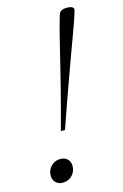

<svg xmlns="http://www.w3.org/2000/svg" viewBox="-110 -742 511 799"><g transform="rotate(-15 145.5 -342.5)"><path d="M290 -670 280.5 -640.5Q278 -632.5 269.8 -609.5Q261.5 -586.5 248.8 -552.2Q236 -518 220.8 -475.8Q205.5 -433.5 188.8 -387Q172 -340.5 155.2 -293.2Q138.5 -246 123.5 -202H105.5Q118 -247 130.5 -294.8Q143 -342.5 154.8 -389Q166.5 -435.5 176.8 -477.8Q187 -520 195.5 -554.2Q204 -588.5 209.8 -611Q215.5 -633.5 218 -641L226.5 -670.5Q229 -678.5 233.5 -683Q238 -687.5 245.2 -689.5Q252.5 -691.5 262 -691.5Q272.5 -691.5 279.5 -689.5Q286.5 -687.5 289.5 -682.8Q292.5 -678 290 -670ZM73.5 -90.5Q92.5 -90.5 103.8 -79Q115 -67.5 115 -50Q115 -34 107.8 -21Q100.5 -8 87.8 -0.2Q75 7.5 58.5 7.5Q39.5 7.5 28 -4Q16.5 -15.5 16.5 -33Q16.5 -49 24 -62Q31.5 -75 44.2 -82.8Q57 -90.5 73.5 -90.5Z"/></g></svg>

Font: Newsreader 36pt Light
Style: Italic
Weight: 300
Italic angle: -17°
Designer: Hugues Gentile
Foundry: Production Type
Version: Version 1.003